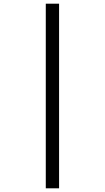

<svg xmlns="http://www.w3.org/2000/svg" viewBox="-20 -780 568 1040"><path d="M228 240H300V-760H228Z"/></svg>

Font: Noto Serif Lao SemiCondensed ExtraBold
Style: Regular
Weight: 800
Width: 4
Designer: Monotype Design Team
Foundry: Monotype Imaging Inc.
Version: Version 2.003